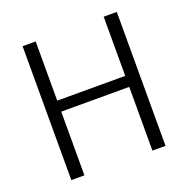

<svg xmlns="http://www.w3.org/2000/svg" viewBox="-116 -750 845 861"><g transform="rotate(-20 306.0 -319.5)"><path d="M143.5 0H81V-639H143.5ZM530.5 0H468V-639H530.5ZM117 -356.5H494V-304H117Z"/></g></svg>

Font: Anek Odia Medium Light
Style: Regular
Weight: 300
Version: Version 1.003